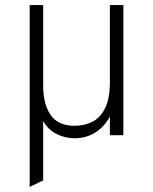

<svg xmlns="http://www.w3.org/2000/svg" viewBox="-20 -531 600 754"><path d="M96.5 203V-511H149.5V-195Q149.5 -122 178.8 -79.5Q208 -37 273.5 -37Q312 -37 343.2 -53Q374.5 -69 393 -106.8Q411.5 -144.5 411.5 -209.5V-511H464.5V0H411.5V-73.5Q389.5 -32.5 353.5 -10.2Q317.5 12 273.5 12Q236 12 202.2 -4.8Q168.5 -21.5 149.5 -56V177.5Z"/></svg>

Font: Overpass ExtraLight
Style: Regular
Weight: 250
Designer: Delve Withrington, Dave Bailey, Thomas Jockin
Foundry: Delve Fonts LLC
Version: Version 4.000